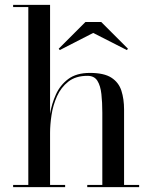

<svg xmlns="http://www.w3.org/2000/svg" viewBox="-20 -770 626 790"><path d="M363.5 -634.5 226 -564 221.5 -569.5 331.5 -679.5H396.5L506.5 -569.5L502 -564ZM34 -9H96.5V-741H34V-750H186V-301.5Q192.5 -342.5 210 -381.2Q227.5 -420 261 -445Q294.5 -470 350 -470Q408 -470 438.2 -450.5Q468.5 -431 479.5 -396.8Q490.5 -362.5 490.5 -319V-9H552.5V0H339V-9H401V-306.5Q401 -348.5 397.2 -382.8Q393.5 -417 380.8 -437.5Q368 -458 340 -458Q291.5 -458 261.2 -434.2Q231 -410.5 214.5 -373.8Q198 -337 192 -296.8Q186 -256.5 186 -223.5V-9H248V0H34Z"/></svg>

Font: Bodoni* 24pt
Style: Regular
Weight: 400
Version: Version 2.3